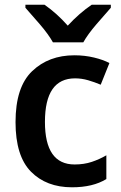

<svg xmlns="http://www.w3.org/2000/svg" viewBox="-20 -786 513 816"><path d="M286 10Q375 10 432 -25V-126Q403 -109 370 -98Q337 -87 297 -87Q171 -87 171 -268Q171 -453 299 -453Q327 -453 354.5 -445Q382 -437 408 -426L445 -518Q419 -532 379.5 -541.5Q340 -551 296 -551Q187 -551 116.5 -483.5Q46 -416 46 -267Q46 -123 111.5 -56.5Q177 10 286 10ZM451 -766H370Q318 -731 268 -677Q221 -730 169 -766H88V-753Q114 -724 150 -682Q186 -640 205 -606H334Q353 -640 389.5 -682.5Q426 -725 451 -753Z"/></svg>

Font: Noto Sans Display Medium
Style: Regular
Weight: 500
Designer: Monotype Design Team
Foundry: Monotype Imaging Inc.
Version: Version 1.900